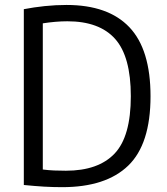

<svg xmlns="http://www.w3.org/2000/svg" viewBox="-20 -768 690 794"><path d="M237 6Q199.5 6 161.5 3.8Q123.5 1.5 78.5 -3V-730Q119.5 -738 165 -742.8Q210.5 -747.5 255 -747.5Q427.5 -747.5 515 -655.5Q602.5 -563.5 602.5 -370Q602.5 -172 510.2 -83Q418 6 237 6ZM252.5 -62Q386.5 -62 453.8 -132.8Q521 -203.5 521 -370Q521 -534.5 456 -607.2Q391 -680 258.5 -680Q235 -680 208.8 -677.8Q182.5 -675.5 157 -671.5V-67Q181 -64 203.8 -63Q226.5 -62 252.5 -62Z"/></svg>

Font: Encode Sans SemiCondensed SemiCondensed
Style: Regular
Weight: 400
Width: 4
Designer: Multiple Designers
Foundry: Impallari Type
Version: Version 3.000; ttfautohint (v1.8.3) -l 8 -r 50 -G 200 -x 14 